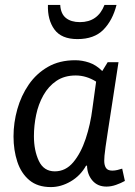

<svg xmlns="http://www.w3.org/2000/svg" viewBox="-20 -748 549 781"><path d="M418 -495H462Q447 -396 436.5 -328.5Q426 -261 419.5 -218.5Q413 -176 409.5 -151.5Q406 -127 405 -114.5Q404 -102 404 -94Q404 -76 411 -65Q418 -54 437 -54Q447 -54 457.5 -56.5Q468 -59 477 -62L488 -12Q472 -3 452 4Q432 11 413 11Q377 11 356 -13.5Q335 -38 334 -74H330Q307 -33 267.5 -10Q228 13 187 13Q133 13 99.5 -15Q66 -43 50.5 -90Q35 -137 35 -193Q35 -249 50.5 -304Q66 -359 97 -404Q128 -449 175 -476Q222 -503 286 -503Q314 -503 342.5 -493.5Q371 -484 396 -459ZM118 -194Q118 -136 138 -93.5Q158 -51 203 -51Q247 -51 278 -88Q309 -125 328.5 -183.5Q348 -242 356 -307L371 -416Q331 -441 288 -441Q242 -441 209.5 -419Q177 -397 156.5 -360.5Q136 -324 127 -280.5Q118 -237 118 -194ZM454 -728Q438 -665 400.5 -627Q363 -589 295 -589Q230 -589 201.5 -628Q173 -667 175 -728H225Q227 -692 248 -675Q269 -658 305 -658Q378 -658 405 -728Z"/></svg>

Font: Rosario Light
Style: Italic
Weight: 300
Italic angle: -8.05°
Designer: Hector Gatti
Foundry: Omnibus Type
Version: Version 1.101; ttfautohint (v1.8.1.43-b0c9)